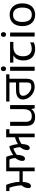

<svg xmlns="http://www.w3.org/2000/svg" viewBox="1676 -2460 787 4193"><g transform="rotate(-90 2069.5 -363.5)"><path d="M426 0V-261H192Q190 -206 179.5 -165.5Q169 -125 150.5 -103Q132 -81 105 -81Q85 -81 71.5 -93Q58 -105 58 -139Q58 -154 63 -178.5Q68 -203 81.5 -232Q95 -261 119 -288Q117 -331 110.5 -376.5Q104 -422 93 -466.5Q82 -511 67 -551H-7V-622H130Q149 -576 163 -526Q177 -476 185 -427Q193 -378 193 -332H426V-622H603V-551H507V0Z M1168 0V-373L1180 -356Q1145 -348 1114 -336Q1083 -324 1055.5 -308Q1028 -292 1002 -271L1021 -305Q1021 -248 1012 -203.5Q1003 -159 984.5 -133.5Q966 -108 937 -108Q916 -108 902 -120.5Q888 -133 888 -166Q888 -204 906.5 -246Q925 -288 952 -317Q951 -348 945.5 -380Q940 -412 931.5 -438.5Q923 -465 912 -478L944 -473Q911 -463 877 -447Q843 -431 815.5 -413Q788 -395 771 -379L785 -422Q785 -360 776.5 -312.5Q768 -265 749.5 -238.5Q731 -212 700 -212Q679 -212 665.5 -224.5Q652 -237 652 -271Q652 -308 670 -349.5Q688 -391 714 -419Q711 -482 697.5 -516Q684 -550 673 -558L716 -551H589V-622H740Q750 -602 759.5 -572Q769 -542 775.5 -509Q782 -476 782 -445L769 -456Q781 -471 812.5 -490.5Q844 -510 886 -527.5Q928 -545 970 -554Q980 -537 989 -510.5Q998 -484 1005 -453.5Q1012 -423 1016 -393Q1020 -363 1020 -339L1003 -353Q1021 -368 1048 -383Q1075 -398 1109 -411.5Q1143 -425 1180 -433L1168 -405V-622H1345V-551H1249V0Z M1871 -536V0H1799L1786 -71H1782Q1765 -43 1738 -25Q1711 -7 1679 1.5Q1647 10 1612 10Q1548 10 1504.5 -10.5Q1461 -31 1439 -74Q1417 -117 1417 -185V-536H1506V-191Q1506 -127 1535 -95Q1564 -63 1625 -63Q1714 -63 1748.5 -113Q1783 -163 1783 -257V-536Z M2266 0Q2212 0 2163 -21.5Q2114 -43 2075.5 -79.5Q2037 -116 2015 -162.5Q1993 -209 1993 -258Q1993 -294 2005.5 -319.5Q2018 -345 2038 -363Q2065 -386 2106.5 -397Q2148 -408 2228 -408H2365V-551H1949V-622H2542V-551H2446V-172Q2446 -114 2426.5 -76Q2407 -38 2367.5 -19Q2328 0 2266 0ZM2273 -73Q2296 -73 2315 -78Q2334 -83 2346 -96Q2355 -107 2360 -124.5Q2365 -142 2365 -183V-337H2238Q2176 -337 2145 -331.5Q2114 -326 2097 -311Q2084 -300 2079 -285Q2074 -270 2074 -252Q2074 -220 2091 -188Q2108 -156 2136.5 -130Q2165 -104 2200.5 -88.5Q2236 -73 2273 -73Z M2708 -536V0H2620V-536ZM2665 -737Q2685 -737 2700.5 -723.5Q2716 -710 2716 -681Q2716 -653 2700.5 -639Q2685 -625 2665 -625Q2643 -625 2628 -639Q2613 -653 2613 -681Q2613 -710 2628 -723.5Q2643 -737 2665 -737Z M3094 10Q2976 10 2911 -57Q2846 -124 2846 -245Q2846 -325 2875 -380.5Q2904 -436 2958 -465H2799V-537H3251V-465H3138Q3044 -465 2990.5 -411.5Q2937 -358 2937 -252Q2937 -165 2980 -114.5Q3023 -64 3103 -64Q3140 -64 3174 -73.5Q3208 -83 3240 -99V-21Q3211 -5 3176 2.5Q3141 10 3094 10Z M3456 -536V0H3368V-536ZM3413 -737Q3433 -737 3448.5 -723.5Q3464 -710 3464 -681Q3464 -653 3448.5 -639Q3433 -625 3413 -625Q3391 -625 3376 -639Q3361 -653 3361 -681Q3361 -710 3376 -723.5Q3391 -737 3413 -737Z M4092 -269Q4092 -180 4061.5 -117.5Q4031 -55 3975 -22.5Q3919 10 3842 10Q3771 10 3715.5 -22.5Q3660 -55 3628 -117.5Q3596 -180 3596 -269Q3596 -402 3663 -474Q3730 -546 3845 -546Q3918 -546 3973.5 -513.5Q4029 -481 4060.5 -419.5Q4092 -358 4092 -269ZM3687 -269Q3687 -206 3703.5 -159.5Q3720 -113 3755 -88Q3790 -63 3844 -63Q3898 -63 3933 -88Q3968 -113 3984.5 -159.5Q4001 -206 4001 -269Q4001 -333 3984 -378Q3967 -423 3932.5 -447.5Q3898 -472 3843 -472Q3761 -472 3724 -418Q3687 -364 3687 -269Z"/></g></svg>

Font: lgurmukhi05
Style: Book
Weight: 400
Designer: Jelle Bosma - Monotype Design Team
Foundry: Monotype Imaging Inc.
Version: Version 2.003